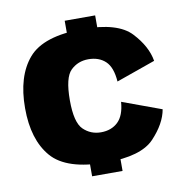

<svg xmlns="http://www.w3.org/2000/svg" viewBox="-79 -766 829 857"><g transform="rotate(-10 335.0 -337.5)"><path d="M270 -604H408V-690H270ZM270 15H408V-75.5H270ZM343.5 -35Q501.5 -35 561.2 -98.2Q621 -161.5 632 -225L455 -290Q450.5 -228.5 420.8 -200Q391 -171.5 343.5 -171.5Q297 -171.5 264 -203.5Q231 -235.5 231 -336Q231 -439.5 263.8 -471Q296.5 -502.5 343.5 -502.5Q391.5 -502.5 421 -474.8Q450.5 -447 455 -382L632 -444.5Q621 -511.5 561.2 -575.5Q501.5 -639.5 343.5 -639.5Q164 -639.5 96 -560Q28 -480.5 28 -336Q28 -193 96 -114Q164 -35 343.5 -35Z"/></g></svg>

Font: Anybody Thin ExtraBold
Style: Regular
Weight: 800
Version: Version 1.113;gftools[0.9.25]